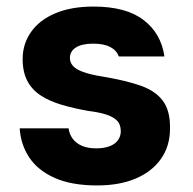

<svg xmlns="http://www.w3.org/2000/svg" viewBox="-20 -553 588 585"><path d="M276 12Q198 12 146.5 -11Q95 -34 69 -73.5Q43 -113 40 -162H189Q191 -145 201 -131Q211 -117 229 -109Q247 -101 273 -101Q297 -101 314 -107.5Q331 -114 339.5 -126Q348 -138 348 -153Q348 -174 336.5 -185.5Q325 -197 303.5 -204Q282 -211 249 -215Q204 -223 167 -234Q130 -245 103.5 -262.5Q77 -280 63 -307Q49 -334 49 -373Q49 -419 74.5 -455.5Q100 -492 148.5 -512.5Q197 -533 265 -533Q364 -533 417.5 -492Q471 -451 481 -381H342Q335 -400 315.5 -410Q296 -420 264 -420Q230 -420 211.5 -408.5Q193 -397 193 -376Q193 -363 202 -352.5Q211 -342 232.5 -334Q254 -326 291 -320Q363 -308 408.5 -292Q454 -276 476.5 -245.5Q499 -215 498 -161Q498 -108 470.5 -69Q443 -30 393.5 -9Q344 12 276 12Z"/></svg>

Font: DM Sans 10pt Black
Style: Regular
Weight: 900
Version: Version 4.004;gftools[0.9.30]